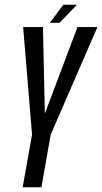

<svg xmlns="http://www.w3.org/2000/svg" viewBox="-20 -789 430 809"><path d="M75.5 0 115 -222 77.5 -675H161L169 -310.5L306.5 -675H390.5L193.5 -221.5L154.5 0ZM190 -693 247 -769H304L231 -693Z"/></svg>

Font: Anybody Condensed Regular
Style: Italic
Weight: 400
Width: 3
Italic angle: -10°
Designer: Tyler Finck
Foundry: Etcetera Type Company
Version: Version 1.010; ttfautohint (v1.8.3) -l 8 -r 50 -G 200 -x 14 